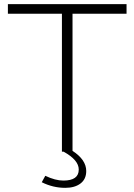

<svg xmlns="http://www.w3.org/2000/svg" viewBox="-20 -730 646 924"><path d="M589 -664H329V-4Q395 39 395 93Q395 132 367.5 153Q340 174 294 174Q235 174 181 147L198 116Q246 139 285 139Q359 139 359 86Q359 40 286 0H278V-664H18V-710H589Z"/></svg>

Font: Raleway-v4020 Light
Style: Regular
Weight: 300
Designer: Matt McInerney, Pablo Impallari, Rodrigo Fuenzalida
Foundry: Matt McInerney, Pablo Impallari, Rodrigo Fuenzalida
Version: Version 4.020;PS 004.020;hotconv 1.0.88;makeotf.lib2.5.64775